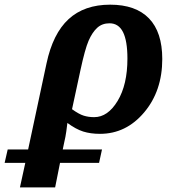

<svg xmlns="http://www.w3.org/2000/svg" viewBox="-120 -566 758 826"><path d="M-11.2 134.8H-100.1L-86.9 77.1H1L80.1 -293Q107.4 -421.4 175 -483.6Q242.7 -545.9 354 -545.9Q463.9 -545.9 521 -486.8Q578.1 -427.7 578.1 -312Q578.1 -174.8 500.2 -82.5Q422.4 9.8 310.1 9.8Q269.5 9.8 237.8 -0.2Q206.1 -10.3 169.9 -37.1Q168.5 -24.4 165.3 -1Q162.1 22.5 155.8 48.8L149.9 77.1H318.8L306.2 134.8H138.2L117.2 240.2H-34.2ZM189.9 -96.2Q219.7 -74.7 240.2 -68.4Q260.7 -62 285.2 -62Q343.8 -62 386 -131.8Q428.2 -201.7 428.2 -314Q428.2 -390.1 409.2 -428Q390.1 -465.8 351.1 -465.8Q319.3 -465.8 298.1 -446.3Q276.9 -426.8 261.2 -390.9Q245.6 -355 226.1 -264.2Z"/></svg>

Font: Droid Serif
Style: Bold Italic
Weight: 700
Italic angle: -12°
Designer: Monotype Design team
Foundry: Monotype Imaging Inc.
Version: Version 1.03